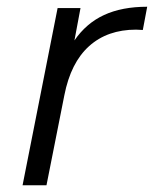

<svg xmlns="http://www.w3.org/2000/svg" viewBox="-20 -550 457 570"><path d="M417 -530 404 -461 384 -462Q299 -462 244.5 -413Q190 -364 171 -267L118 0H47L151 -526H219L201 -430Q236 -481 289 -505.5Q342 -530 417 -530Z"/></svg>

Font: Montserrat Alternates
Style: Italic
Weight: 400
Italic angle: -11.3°
Designer: Julieta Ulanovsky
Foundry: Julieta Ulanovsky
Version: Version 7.200